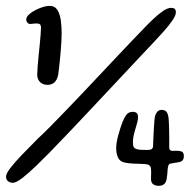

<svg xmlns="http://www.w3.org/2000/svg" viewBox="-75 -608 636 637"><path d="M83 -326.5Q67 -326.5 57.8 -335.8Q48.5 -345 48.5 -360.5Q48.5 -370 49.8 -386.5Q51 -403 53 -422Q55 -441 56.8 -459.8Q58.5 -478.5 59.8 -493.5Q61 -508.5 61 -516.5Q61 -528 53 -529.5Q45 -531 35.2 -529.5Q25.5 -528 22.5 -528.5Q17.5 -530.5 14.8 -534.2Q12 -538 12 -543Q12 -553.5 26 -564Q40 -574.5 58.2 -581.5Q76.5 -588.5 89.5 -588.5Q107 -588.5 115.5 -574.8Q124 -561 126.8 -540.2Q129.5 -519.5 129.5 -498.5Q129.5 -487 128.8 -472.8Q128 -458.5 126.8 -443Q125.5 -427.5 124 -412.2Q122.5 -397 121 -383.2Q119.5 -369.5 118 -359.5Q111 -326.5 83 -326.5ZM-33 -1.5Q-38.5 -1.5 -43.5 -3.8Q-48.5 -6 -51.8 -10.5Q-55 -15 -55 -22Q-55 -32 -40.5 -50.8Q-26 -69.5 -1.8 -94.8Q22.5 -120 51.5 -149Q67.5 -163.5 90.5 -186.8Q113.5 -210 141.2 -238.8Q169 -267.5 198.8 -299Q228.5 -330.5 258.2 -362Q288 -393.5 315.2 -422.5Q342.5 -451.5 364.8 -474.8Q387 -498 401.5 -513Q417 -529.5 433.8 -545.2Q450.5 -561 466 -571.5Q481.5 -582 493 -582Q496.5 -582 499.5 -581.2Q502.5 -580.5 504.5 -578.8Q506.5 -577 507.5 -574Q508.5 -571 508.5 -567Q508.5 -557 497.2 -540.5Q486 -524 469.5 -505.5Q453 -487 438 -471Q413.5 -445 381.5 -411Q349.5 -377 313 -338Q276.5 -299 238 -258Q199.5 -217 161.8 -177.2Q124 -137.5 89.5 -102Q70.5 -82.5 46.2 -59Q22 -35.5 0.5 -18.5Q-21 -1.5 -33 -1.5ZM452 8.5Q441 8.5 433.5 3.5Q426 -1.5 426 -14.5Q426 -19 426.2 -24.8Q426.5 -30.5 426.5 -36.5Q426.5 -42.5 426 -47Q425.5 -55.5 420.5 -59.5Q415.5 -63.5 399.5 -64Q382 -64.5 367 -65.2Q352 -66 339.5 -68.5Q323 -71.5 316.8 -84.8Q310.5 -98 310.5 -116Q310.5 -135 317.5 -160Q324.5 -185 331 -202Q336.5 -216.5 344 -226.8Q351.5 -237 365.5 -237Q374 -237 378.5 -232.8Q383 -228.5 383 -219.5Q383 -212 380.5 -202.2Q378 -192.5 374.5 -181.2Q371 -170 368.5 -158.5Q366 -147 366 -136.5Q366 -123.5 369.2 -119.2Q372.5 -115 379 -113Q385.5 -111 396 -110.8Q406.5 -110.5 414.5 -110.5Q424.5 -110.5 428.8 -113.8Q433 -117 433 -126Q433 -131 433.5 -143.2Q434 -155.5 434.8 -170Q435.5 -184.5 436.5 -197Q437.5 -209.5 438 -215Q439.5 -227 445.2 -235.2Q451 -243.5 461 -243.5Q473 -243.5 478 -236.2Q483 -229 484.5 -214Q485 -207 485.5 -196.2Q486 -185.5 486.2 -172.8Q486.5 -160 486.5 -146.2Q486.5 -132.5 486.5 -118.5Q486.5 -107.5 497 -107.5Q504 -107.5 510.2 -107.8Q516.5 -108 521.5 -107Q528.5 -106 531.8 -102Q535 -98 535 -90.5Q535 -80.5 530.5 -75.8Q526 -71 516 -69.5Q511.5 -69 505.2 -67.8Q499 -66.5 492.5 -65.5Q486.5 -65 484.5 -61Q482.5 -57 481.5 -49Q481 -40.5 480 -30Q479 -19.5 477.5 -12Q473 8.5 452 8.5Z"/></svg>

Font: Gluten Medium
Style: Regular
Weight: 500
Designer: Tyler Finck
Foundry: Etcetera Type Company
Version: Version 1.300